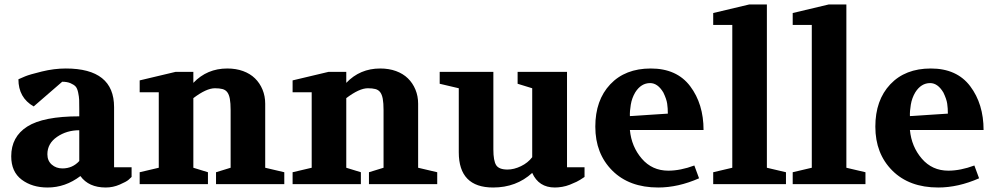

<svg xmlns="http://www.w3.org/2000/svg" viewBox="-20 -820 4428 855"><path d="M30 -124Q30 -211 101.5 -256.5Q173 -302 333 -302V-332Q333 -362 332.5 -375.5Q332 -389 328 -408Q324 -427 316.5 -435Q309 -443 294 -449.5Q279 -456 257 -456L130 -346Q62 -385 62 -467L92 -480Q111 -488 166 -501.5Q221 -515 273 -515Q488 -515 488 -343V-75H566V-32Q561 -27 552 -19Q543 -11 513 2Q483 15 451 15Q375 15 338 -36Q271 15 192 15Q123 15 76.5 -20Q30 -55 30 -124ZM191 -133Q191 -104 210.5 -87Q230 -70 258 -70Q303 -70 333 -103V-240Q277 -240 234 -210.5Q191 -181 191 -133Z M602 0V-53L687 -73V-409H602V-462L762 -500H841V-451Q902 -515 992 -515Q1031 -515 1062.5 -503.5Q1094 -492 1115.5 -471Q1137 -450 1149 -421Q1161 -392 1161 -358V-73L1246 -53V0H942V-53L1007 -73V-330Q1007 -361 1003.5 -380Q1000 -399 992 -409.5Q984 -420 970.5 -423.5Q957 -427 937 -427Q899 -427 841 -383V-73L906 -53V0Z M1283 0V-53L1368 -73V-409H1283V-462L1443 -500H1522V-451Q1583 -515 1673 -515Q1712 -515 1743.5 -503.5Q1775 -492 1796.5 -471Q1818 -450 1830 -421Q1842 -392 1842 -358V-73L1927 -53V0H1623V-53L1688 -73V-330Q1688 -361 1684.5 -380Q1681 -399 1673 -409.5Q1665 -420 1651.5 -423.5Q1638 -427 1618 -427Q1580 -427 1522 -383V-73L1587 -53V0Z M1938 -447V-500H2177V-155Q2177 -104 2189.5 -84.5Q2202 -65 2240 -65Q2269 -65 2300 -80Q2331 -95 2350 -120V-427L2285 -447V-500H2505V-75H2583V-32Q2561 -17 2547.5 -10.5Q2534 -4 2517.5 2.5Q2501 9 2483.5 12Q2466 15 2451 15Q2379 15 2350 -50Q2279 15 2176 15Q2023 15 2023 -142V-427Z M2631 -256Q2631 -374 2697.5 -444.5Q2764 -515 2878 -515Q2994 -515 3053.5 -436Q3113 -357 3113 -241H2785Q2792 -167 2838 -113.5Q2884 -60 2956 -60Q3010 -60 3072 -83L3093 -26Q3000 15 2911 15Q2782 15 2706.5 -60.5Q2631 -136 2631 -256ZM2785 -303 2954 -314Q2954 -338 2951 -358.5Q2948 -379 2934 -408Q2909 -450 2875 -450Q2835 -450 2809 -409Q2794 -384 2789 -354Q2784 -324 2785 -303Z M3156 0V-53L3241 -73V-709H3156V-762L3316 -800H3395V-73L3480 -53V0Z M3510 0V-53L3595 -73V-709H3510V-762L3670 -800H3749V-73L3834 -53V0Z M3878 -256Q3878 -374 3944.5 -444.5Q4011 -515 4125 -515Q4241 -515 4300.5 -436Q4360 -357 4360 -241H4032Q4039 -167 4085 -113.5Q4131 -60 4203 -60Q4257 -60 4319 -83L4340 -26Q4247 15 4158 15Q4029 15 3953.5 -60.5Q3878 -136 3878 -256ZM4032 -303 4201 -314Q4201 -338 4198 -358.5Q4195 -379 4181 -408Q4156 -450 4122 -450Q4082 -450 4056 -409Q4041 -384 4036 -354Q4031 -324 4032 -303Z"/></svg>

Font: Volkhov
Style: Bold
Weight: 700
Designer: Cyreal (www.cyreal.org)
Foundry: Cyreal (www.cyreal.org)
Version: Version 1.010